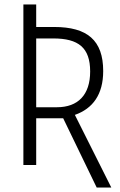

<svg xmlns="http://www.w3.org/2000/svg" viewBox="-20 -734 532 854"><path d="M410 100H475L313 -223C393 -251 439 -314 439 -418C439 -555 368 -614 221 -614H141V-714H84V0H141V-208H261ZM141 -257V-563H217C329 -563 381 -522 381 -416C381 -312 327 -257 233 -257Z"/></svg>

Font: Noto Sans Display SemiCondensed Light
Style: Regular
Weight: 300
Width: 4
Designer: Monotype Design Team
Foundry: Monotype Imaging Inc.
Version: Version 1.900